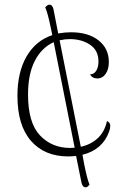

<svg xmlns="http://www.w3.org/2000/svg" viewBox="-20 -751 541 815"><path d="M448 -216Q448 -205 443 -192Q415 -115 330 -94L338 -51Q350 9 360 33Q353 42 346 44H342Q331 44 326 25L303 -89Q283 -87 270 -87Q169 -87 111.5 -153Q54 -219 54 -344Q54 -444 92.5 -511Q131 -578 202 -602L195 -636Q182 -698 172 -720Q173 -721 177 -725Q181 -729 187 -731H191Q202 -731 207 -712L227 -609Q255 -614 281 -614Q355 -614 398.5 -579.5Q442 -545 442 -488Q442 -457 428.5 -437.5Q415 -418 393 -418Q372 -418 362 -435Q380 -436 389 -451.5Q398 -467 398 -490Q398 -537 362.5 -561Q327 -585 276 -585Q256 -585 233 -580L323 -128Q365 -137 394.5 -164Q424 -191 434 -237Q448 -232 448 -216ZM297 -124 208 -572Q157 -549 128 -493Q99 -437 99 -350Q99 -230 149.5 -176.5Q200 -123 278 -123Q290 -123 297 -124Z"/></svg>

Font: Arima Madurai ExtraLight
Style: Regular
Weight: 275
Designer: Joana Correia and Natanael Gama
Foundry: NDISCOVER
Version: Version 1.020